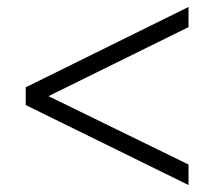

<svg xmlns="http://www.w3.org/2000/svg" viewBox="-20 -568 616 552"><path d="M522 -36 54 -266V-317L522 -548V-490L100 -282V-301L522 -95Z"/></svg>

Font: Nunitoga
Style: Light
Weight: 300
Designer: Vernon Adams
Foundry: Vernon Adams
Version: Version 1.0